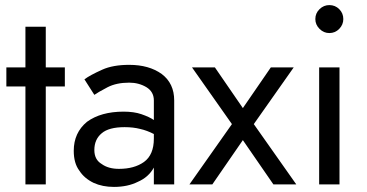

<svg xmlns="http://www.w3.org/2000/svg" viewBox="-20 -725 1445 755"><path d="M80 -620H160V-460H235V-385H160V0H80V-385H5V-460H80Z M351 -135Q351 -97 380 -80Q406 -61 448 -61Q508 -61 546 -88Q585 -116 585 -180V-198Q558 -212 531 -218Q504 -225 470 -225Q408 -225 380 -201Q351 -177 351 -135ZM351 -352 312 -413Q333 -429 382 -451Q424 -470 488 -470Q566 -470 616 -434Q665 -397 665 -330V0H585V-66Q564 -28 522 -10Q482 10 428 10Q383 10 348 -6Q311 -24 292 -54Q270 -83 270 -132Q270 -203 322 -246Q377 -286 466 -286Q507 -286 536 -276Q568 -265 585 -253V-330Q585 -364 556 -382Q526 -400 488 -400Q438 -400 403 -382Q365 -362 351 -352Z M1045 -460H1135L978 -237L1145 0H1055L935 -174L815 0H725L892 -237L735 -460H825L935 -300Z M1220 -650Q1220 -628 1236.5 -611.5Q1253 -595 1275 -595Q1298 -595 1314 -611.5Q1330 -628 1330 -650Q1330 -673 1314 -689Q1298 -705 1275 -705Q1253 -705 1236.5 -689Q1220 -673 1220 -650ZM1235 -460H1315V0H1235Z"/></svg>

Font: jost-mod-400
Style: Regular
Weight: 400
Version: Version 3.200; ttfautohint (v0.97) -l 8 -r 50 -G 200 -x 14 -